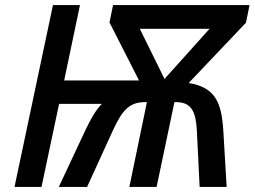

<svg xmlns="http://www.w3.org/2000/svg" viewBox="-20 -734 1000 754"><path d="M37 0H143L212 -326H380C355 -301 335 -264 315 -222L211 0H322L424 -223C462 -305 490 -333 551 -333H557L488 0H595L665 -333H671C732 -333 749 -295 753 -223L764 0H870L857 -221C850 -331 826 -391 721 -408L946 -645L960 -714H424L410 -646L526 -418H232L294 -714H188ZM626 -424 529 -621H803Z"/></svg>

Font: Noto Sans Medium
Style: Italic
Weight: 500
Italic angle: -12°
Designer: Monotype Design Team
Foundry: Monotype Imaging Inc.
Version: Version 2.013